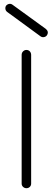

<svg xmlns="http://www.w3.org/2000/svg" viewBox="-20 -978 279 1011"><path d="M119 13Q109 13 101.5 6Q94 -1 94 -11V-689Q94 -700 101.5 -707.5Q109 -715 119 -715Q130 -715 137 -707.5Q144 -700 144 -689V-11Q144 -1 137 6Q130 13 119 13ZM193 -787 18 -915Q10 -921 8.5 -930.5Q7 -940 12 -948Q19 -956 28.5 -957.5Q38 -959 46 -953L221 -826Q239 -811 227 -792Q221 -784 211 -782.5Q201 -781 193 -787Z"/></svg>

Font: Zen Kurenaido
Style: Regular
Weight: 400
Designer: Yoshimichi Ohira
Foundry: Positype
Version: Version 1.001